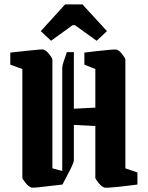

<svg xmlns="http://www.w3.org/2000/svg" viewBox="-20 -845 674 876"><path d="M82 -530 27 -550V-605Q44 -607 67.5 -609.5Q91 -612 114.5 -614.5Q138 -617 155.5 -618.5Q173 -620 178 -619Q191 -615 204 -598.5Q217 -582 219 -574V-77L264 -65V-536Q264 -545 270.5 -564.5Q277 -584 285 -607H317V-349L415 -354V-530L365 -550V-605Q387 -608 419 -611.5Q451 -615 477.5 -617.5Q504 -620 511 -619Q524 -615 537 -598.5Q550 -582 552 -574V-77L607 -58V-3Q590 -1 566.5 2Q543 5 519.5 7.5Q496 10 478.5 11Q461 12 457 11Q444 7 430.5 -9.5Q417 -26 415 -33V-270L317 -275V-114Q317 -108 310.5 -92.5Q304 -77 293 -57L265 -3Q243 -1 212 3Q181 7 155.5 9.5Q130 12 124 11Q111 7 97.5 -9.5Q84 -26 82 -33ZM213 -659 166 -703 277 -825H356L468 -703L421 -659L322 -730H311Z"/></svg>

Font: Grenze Gotisch
Style: Bold
Weight: 700
Designer: Renata Polastri
Foundry: Omnibus-Type
Version: Version 1.001